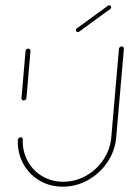

<svg xmlns="http://www.w3.org/2000/svg" viewBox="-20 -701 485 721"><path d="M68.9 -323.7Q64.8 -323.7 62.6 -326.5Q60.4 -329.3 60.7 -333L75.9 -509.3Q76.3 -513 79.3 -515.7Q82.2 -518.5 85.9 -518.5Q89.6 -518.5 92.2 -515.7Q94.8 -513 94.4 -509.3L79.3 -333Q78.5 -328.9 75.6 -326.3Q72.6 -323.7 68.9 -323.7ZM436.7 -526.7Q440.4 -526.7 443 -524.1Q445.6 -521.5 445.2 -517.4L416.3 -184.4Q411.9 -134.1 383.3 -91.9Q354.8 -49.6 310.4 -24.8Q265.9 0 215.9 0Q167 0 127.8 -23.3Q88.5 -46.7 66.9 -87Q45.2 -127.4 47 -175.6Q47.4 -179.3 50.4 -182.4Q53.3 -185.6 57.4 -185.6Q61.1 -185.6 63.5 -183Q65.9 -180.4 65.6 -176.7Q64.1 -133.3 83.5 -97Q103 -60.7 138.3 -39.6Q173.7 -18.5 217.4 -18.5Q262.6 -18.5 302.6 -40.7Q342.6 -63 368.1 -101.1Q393.7 -139.3 397.8 -184.4L426.7 -517.4Q427 -521.1 429.8 -523.9Q432.6 -526.7 436.7 -526.7ZM272.2 -580.7Q269.3 -580.7 267.2 -582.8Q265.2 -584.8 265.2 -587.8Q265.2 -592.2 268.5 -594.4L385.6 -679.6Q387.4 -681.1 390.4 -681.1Q393.3 -681.1 395.4 -679.1Q397.4 -677 397.4 -674.1Q397.4 -669.6 394.1 -667.4L277.4 -582.2Q274.8 -580.7 272.2 -580.7Z"/></svg>

Font: 26F Galaxy Sans Hairline
Style: Italic
Weight: 50
Italic angle: -5°
Designer: C₂₉H₂₅N₃O₅
Version: Version 1.200